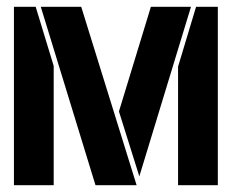

<svg xmlns="http://www.w3.org/2000/svg" viewBox="-20 -545 682 565"><path d="M219 -525 382 0H261L100 -525ZM21 0V-525H85L138 -351V0ZM424 -525H542L390 -26L330 -217ZM504 -349 557 -525H621V0H504Z"/></svg>

Font: BroshK
Style: Medium
Weight: 500
Designer: gluk
Foundry: gluk
Version: Version 0.60